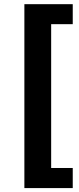

<svg xmlns="http://www.w3.org/2000/svg" viewBox="-20 -831 387 942"><path d="M336.9 91.8V-6.8H231V-712.4H336.9V-810.5H99.6V91.8Z"/></svg>

Font: Winston SemiBold
Style: Regular
Weight: 600
Designer: Vernon Adams, Kim Jin-seong, David Berlow, Cristiano Sobral
Foundry: The Winston Project Authors
Version: Version 3.004